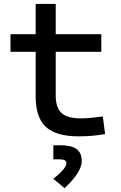

<svg xmlns="http://www.w3.org/2000/svg" viewBox="-20 -694 626 991"><path d="M386.7 9.8Q269 9.8 216.6 -39.1Q164.1 -87.9 164.1 -195.3V-283.2H267.6V-200.2Q267.6 -138.7 297.6 -110.8Q327.6 -83 396.5 -83Q420.9 -83 448.2 -85.7Q475.6 -88.4 510.7 -92.8L522.5 -2Q488.3 3.9 455.8 6.8Q423.3 9.8 386.7 9.8ZM164.1 -244.1V-673.8H267.6V-244.1ZM34.2 -426.8V-517.6H502.9V-426.8ZM313.5 277.3 255.4 229Q290 201.2 306.4 181.4Q322.8 161.6 322.8 147.5Q322.8 128.4 287.1 128.4H255.4V55.7H292Q348.6 55.7 375.2 75.4Q401.9 95.2 401.9 137.2Q401.9 165.5 380.4 199.7Q358.9 233.9 313.5 277.3Z"/></svg>

Font: Cascadia Mono
Style: Regular
Weight: 400
Monospace: yes
Designer: Aaron Bell
Foundry: Saja Typeworks
Version: Version 2404.023